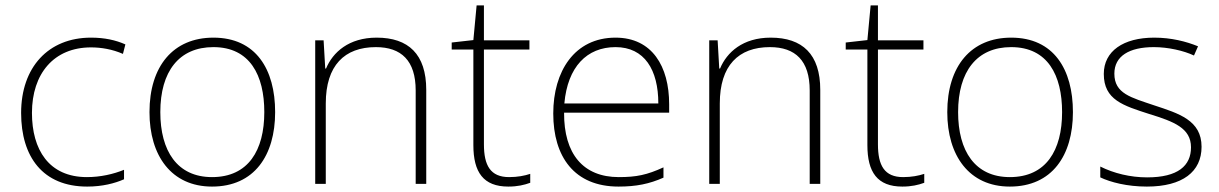

<svg xmlns="http://www.w3.org/2000/svg" viewBox="-20 -679 4503 709"><path d="M302 10C358 10 404 -2 438 -17V-52C399 -36 351 -25 301 -25C160 -25 98 -127 98 -262C98 -407 179 -504 316 -504C354 -504 395 -497 434 -480L443 -515C407 -531 366 -540 316 -540C158 -540 58 -430 58 -262C58 -100 138 10 302 10Z M996 -265C996 -423 925 -540 768 -540C620 -540 532 -435 532 -265C532 -104 613 10 763 10C919 10 996 -105 996 -265ZM572 -265C572 -415 641 -505 768 -505C903 -505 956 -401 956 -265C956 -124 897 -25 763 -25C634 -25 572 -122 572 -265Z M1371 -540C1268 -540 1209 -486 1184 -426H1181L1175 -530H1144V0H1183V-297C1183 -437 1252 -505 1368 -505C1462 -505 1515 -455 1515 -345V0H1554V-347C1554 -479 1488 -540 1371 -540Z M1860 -25C1791 -25 1767 -68 1767 -146V-496H1935V-530H1767V-659H1740L1728 -531L1648 -522V-496H1728V-143C1728 -43 1765 10 1857 10C1891 10 1916 4 1938 -4V-37C1917 -30 1891 -25 1860 -25Z M2253 -540C2101 -540 2023 -415 2023 -260C2023 -100 2101 10 2264 10C2330 10 2378 0 2430 -23V-61C2369 -33 2330 -25 2265 -25C2134 -25 2062 -110 2063 -263H2451V-294C2451 -434 2388 -540 2253 -540ZM2253 -505C2360 -505 2411 -421 2411 -297H2064C2076 -432 2147 -505 2253 -505Z M2826 -540C2723 -540 2664 -486 2639 -426H2636L2630 -530H2599V0H2638V-297C2638 -437 2707 -505 2823 -505C2917 -505 2970 -455 2970 -345V0H3009V-347C3009 -479 2943 -540 2826 -540Z M3315 -25C3246 -25 3222 -68 3222 -146V-496H3390V-530H3222V-659H3195L3183 -531L3103 -522V-496H3183V-143C3183 -43 3220 10 3312 10C3346 10 3371 4 3393 -4V-37C3372 -30 3346 -25 3315 -25Z M3942 -265C3942 -423 3871 -540 3714 -540C3566 -540 3478 -435 3478 -265C3478 -104 3559 10 3709 10C3865 10 3942 -105 3942 -265ZM3518 -265C3518 -415 3587 -505 3714 -505C3849 -505 3902 -401 3902 -265C3902 -124 3843 -25 3709 -25C3580 -25 3518 -122 3518 -265Z M4417 -137C4417 -235 4333 -260 4242 -290C4157 -319 4095 -333 4095 -407C4095 -472 4150 -505 4241 -505C4293 -505 4351 -492 4389 -474L4404 -508C4360 -526 4305 -540 4242 -540C4128 -540 4056 -490 4056 -406C4056 -310 4128 -289 4224 -258C4315 -230 4378 -206 4378 -135C4378 -67 4330 -24 4216 -24C4154 -24 4093 -39 4043 -64V-24C4081 -6 4142 10 4215 10C4347 10 4417 -45 4417 -137Z"/></svg>

Font: Noto Sans Georgian ExtraLight
Style: Regular
Weight: 200
Designer: Monotype Design Team, Akaki Razmadze
Foundry: Google LLC
Version: Version 2.005